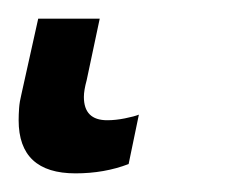

<svg xmlns="http://www.w3.org/2000/svg" viewBox="-45 39 262 206"><path d="M93 215 104 162Q99 164 89 166Q79 168 70 168Q45 168 45 143Q45 136 48 125L62 59H-4L-22 140Q-24 148 -24.5 155Q-25 162 -25 168Q-25 225 36 225Q67 225 93 215Z"/></svg>

Font: Noto Sans Display Condensed
Style: Italic
Weight: 400
Width: 3
Designer: Monotype Design team
Foundry: Monotype Imaging Inc.
Version: 1.000